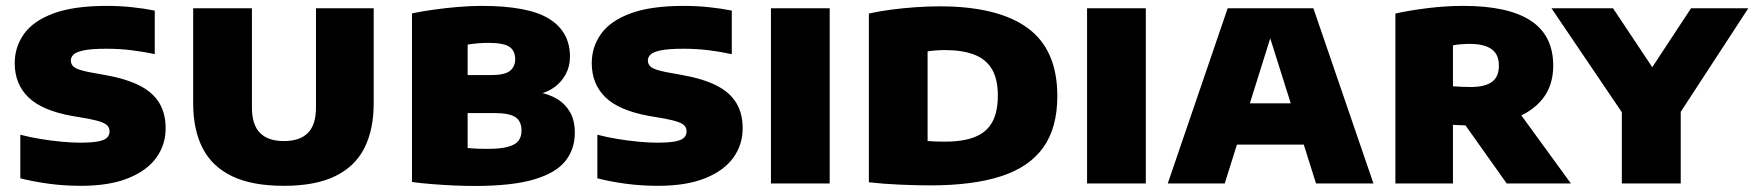

<svg xmlns="http://www.w3.org/2000/svg" viewBox="-20 -623 5957 652"><path d="M254.5 8Q197.5 8 144.5 0.8Q91.5 -6.5 49 -17.5V-165.5Q81.5 -157 118 -151Q154.5 -145 189.5 -141.8Q224.5 -138.5 251.5 -138.5Q293 -138.5 314.5 -143Q336 -147.5 344 -156Q352 -164.5 352 -176.5Q352 -186.5 346.5 -194.2Q341 -202 325.5 -208Q310 -214 279 -220L223.5 -229.5Q122 -248 76 -293Q30 -338 30 -408.5Q30 -463.5 61.5 -507.8Q93 -552 161.8 -577.5Q230.5 -603 342 -603Q386.5 -603 429 -598.5Q471.5 -594 505.5 -587V-439Q467.5 -447.5 426.2 -452.5Q385 -457.5 342 -457.5Q290.5 -457.5 264.5 -452Q238.5 -446.5 229.5 -437.5Q220.5 -428.5 220.5 -417.5Q220.5 -404 231.8 -395Q243 -386 283 -378L338.5 -368Q410 -355 454.8 -332Q499.5 -309 521 -273.2Q542.5 -237.5 542.5 -187.5Q542.5 -131.5 510.8 -87.5Q479 -43.5 415.2 -17.8Q351.5 8 254.5 8Z M944.5 8Q835.5 8 767.8 -24.8Q700 -57.5 668 -120Q636 -182.5 636 -272V-595H835.5V-258Q835.5 -199.5 862.8 -171.8Q890 -144 944 -144Q998.5 -144 1025.8 -171.8Q1053 -199.5 1053 -258V-595H1249V-272Q1249 -182.5 1217.2 -120Q1185.5 -57.5 1118.2 -24.8Q1051 8 944.5 8Z M1591 8.5Q1558.5 8.5 1520.2 6.8Q1482 5 1444.8 2Q1407.5 -1 1379 -5V-577.5Q1411.5 -584.5 1452.8 -590.2Q1494 -596 1536.2 -599.5Q1578.5 -603 1615.5 -603Q1774.5 -603 1845 -559Q1915.5 -515 1915.5 -430.5Q1915.5 -398.5 1901.8 -372.2Q1888 -346 1864.5 -328.2Q1841 -310.5 1811.5 -304L1811 -309Q1844 -303.5 1871.5 -287.2Q1899 -271 1915.5 -242.8Q1932 -214.5 1932 -172Q1932 -116.5 1899.8 -76Q1867.5 -35.5 1793 -13.5Q1718.5 8.5 1591 8.5ZM1635 -117.5Q1680 -117.5 1705.2 -124.5Q1730.5 -131.5 1740.8 -145.2Q1751 -159 1751 -179.5Q1751 -211 1730.5 -225Q1710 -239 1660 -239H1548.5V-368H1646.5Q1693.5 -368 1711.5 -382.2Q1729.5 -396.5 1729.5 -422Q1729.5 -451 1709.5 -464.2Q1689.5 -477.5 1638.5 -477.5Q1622.5 -477.5 1604.2 -476Q1586 -474.5 1568 -471.5V-120.5Q1587 -118.5 1603.2 -118Q1619.5 -117.5 1635 -117.5Z M2214 8Q2157 8 2104 0.8Q2051 -6.5 2008.5 -17.5V-165.5Q2041 -157 2077.5 -151Q2114 -145 2149 -141.8Q2184 -138.5 2211 -138.5Q2252.5 -138.5 2274 -143Q2295.5 -147.5 2303.5 -156Q2311.5 -164.5 2311.5 -176.5Q2311.5 -186.5 2306 -194.2Q2300.5 -202 2285 -208Q2269.5 -214 2238.5 -220L2183 -229.5Q2081.5 -248 2035.5 -293Q1989.5 -338 1989.5 -408.5Q1989.5 -463.5 2021 -507.8Q2052.5 -552 2121.2 -577.5Q2190 -603 2301.5 -603Q2346 -603 2388.5 -598.5Q2431 -594 2465 -587V-439Q2427 -447.5 2385.8 -452.5Q2344.5 -457.5 2301.5 -457.5Q2250 -457.5 2224 -452Q2198 -446.5 2189 -437.5Q2180 -428.5 2180 -417.5Q2180 -404 2191.2 -395Q2202.5 -386 2242.5 -378L2298 -368Q2369.5 -355 2414.2 -332Q2459 -309 2480.5 -273.2Q2502 -237.5 2502 -187.5Q2502 -131.5 2470.2 -87.5Q2438.5 -43.5 2374.8 -17.8Q2311 8 2214 8Z M2598 0V-595H2797.5V0Z M3140 6.5Q3092 6.5 3035 4Q2978 1.5 2930.5 -4V-577Q2963.5 -584.5 3004.8 -590Q3046 -595.5 3089 -598.5Q3132 -601.5 3170.5 -601.5Q3369 -601.5 3469.8 -527.8Q3570.5 -454 3570.5 -297Q3570.5 -189 3522.8 -122.2Q3475 -55.5 3379.5 -24.5Q3284 6.5 3140 6.5ZM3189 -142Q3250.5 -142 3290.2 -157.8Q3330 -173.5 3349.2 -207.8Q3368.5 -242 3368.5 -298.5Q3368.5 -354 3348.5 -388Q3328.5 -422 3288.2 -437.5Q3248 -453 3188 -453Q3175 -453 3158.2 -451.8Q3141.5 -450.5 3130 -448.5V-144Q3145 -143 3159.5 -142.5Q3174 -142 3189 -142Z M3671.5 0V-595H3871V0Z M3945.5 0 4149 -595H4440L4644 0H4449L4284.5 -521.5H4302.5L4139 0ZM4129.5 -132 4173.5 -272H4415L4458.5 -132Z M4718.5 0V-577Q4768 -588 4829.2 -595.5Q4890.5 -603 4949.5 -603Q5101 -603 5177.8 -553Q5254.5 -503 5254.5 -400Q5254.5 -333 5218.8 -287.8Q5183 -242.5 5118.8 -219.8Q5054.5 -197 4968.5 -197Q4955.5 -197 4941.8 -197.8Q4928 -198.5 4914 -199V0ZM5096.5 0 4903.5 -272H5116.5L5314.5 0ZM4973.5 -327.5Q5022.5 -327.5 5046.2 -344.8Q5070 -362 5070 -400Q5070 -438.5 5045 -456.2Q5020 -474 4970 -474Q4957.5 -474 4942 -472.8Q4926.5 -471.5 4914 -469V-330Q4931 -329 4944 -328.2Q4957 -327.5 4973.5 -327.5Z M5487.5 0V-315L5527 -183.5L5248.5 -595H5457.5L5619 -352.5H5563L5722.5 -595H5917L5648.5 -183.5L5687.5 -313V0Z"/></svg>

Font: Encode Sans SC SemiExpanded ExtraBold
Style: Regular
Weight: 800
Width: 6
Designer: Multiple Designers
Foundry: Impallari Type
Version: Version 3.002